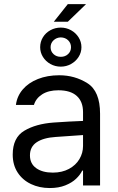

<svg xmlns="http://www.w3.org/2000/svg" viewBox="-20 -904 575 936"><path d="M241.2 -306.6Q274.4 -309.1 315.7 -311.3Q356.9 -313.5 384.8 -314.5V-357.4Q384.8 -408.7 354.2 -436.3Q323.7 -463.9 264.6 -463.9Q216.3 -463.9 185.5 -444.1Q154.8 -424.3 145.5 -392.6H57.6Q63 -435.1 90.8 -467.8Q118.7 -500.5 164.8 -518.8Q210.9 -537.1 268.6 -537.1Q344.7 -537.1 406.2 -498.3Q467.8 -459.5 467.8 -349.6V0H384.8V-72.3H380.9Q371.1 -51.8 350.8 -32.5Q330.6 -13.2 298.1 -0.2Q265.6 12.7 222.7 12.7Q171.9 12.7 130.9 -6.8Q89.8 -26.4 65.9 -63.2Q42 -100.1 42 -150.4Q42 -232.9 98.4 -266.6Q154.8 -300.3 241.2 -306.6ZM237.3 -62.5Q282.7 -62.5 316.2 -80.6Q349.6 -98.6 367.2 -128.4Q384.8 -158.2 384.8 -192.4V-245.6L251 -236.3Q191.4 -232.4 158.7 -210.4Q126 -188.5 126 -146.5Q126 -106 156.5 -84.2Q187 -62.5 237.3 -62.5ZM310.5 -883.8H399.4L310.5 -797.9H242.2ZM175.8 -673.8Q175.8 -700.2 189.2 -722.2Q202.6 -744.1 225.8 -756.8Q249 -769.5 276.4 -769.5Q303.2 -769.5 326.4 -756.6Q349.6 -743.7 363.3 -721.7Q377 -699.7 377 -673.8Q377 -648.4 363.3 -626.7Q349.6 -605 326.4 -592Q303.2 -579.1 276.4 -579.1Q249 -579.1 225.8 -592Q202.6 -605 189.2 -626.7Q175.8 -648.4 175.8 -673.8ZM326.2 -673.8Q326.2 -693.8 312.3 -707.5Q298.3 -721.2 276.4 -721.7Q255.4 -721.2 241 -707.5Q226.6 -693.8 226.6 -673.8Q226.6 -653.8 240.7 -640.4Q254.9 -627 276.4 -627Q297.9 -627 312 -640.4Q326.2 -653.8 326.2 -673.8Z"/></svg>

Font: Pretendard JP
Style: Regular
Weight: 400
Designer: Base glyphs from Inter by Rasmus Andersson; Hangeul glyphs from Noto Sans CJK(Source Han Sans) by Jang Soo-young and Kan
Foundry: Kil Hyung-jin
Version: Version 1.309